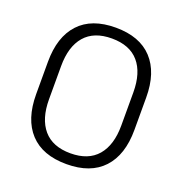

<svg xmlns="http://www.w3.org/2000/svg" viewBox="-121 -756 830 874"><g transform="rotate(20 294.0 -319.5)"><path d="M294 11Q177.5 11 116.8 -54.5Q56 -120 56 -241.5V-398Q56 -519 116.8 -584.5Q177.5 -650 294 -650Q410 -650 471 -584.5Q532 -519 532 -398V-241.5Q532 -120 471 -54.5Q410 11 294 11ZM294 -41.5Q380.5 -41.5 424.8 -93.2Q469 -145 469 -239.5V-400Q469 -495 424.8 -546.2Q380.5 -597.5 294 -597.5Q207.5 -597.5 163.2 -546.2Q119 -495 119 -400V-239.5Q119 -145 163.2 -93.2Q207.5 -41.5 294 -41.5Z"/></g></svg>

Font: Anek Gurmukhi Light
Style: Regular
Weight: 300
Designer: Sarang Kulkarni (Gurmukhi), Yesha Goshar (Latin)
Foundry: Ek Type
Version: Version 1.003